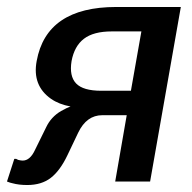

<svg xmlns="http://www.w3.org/2000/svg" viewBox="-20 -520 550 550"><path d="M58 10Q34 10 16 5Q10 4 0 0L21 -65H26L32 -62Q40 -60 45 -60Q66 -60 80 -90L112 -155Q126 -185 155 -202Q173 -212 182 -215Q149 -221 126 -237Q72 -275 85 -345Q113 -500 313 -500H498L410 0H310L343 -190H273Q228 -190 204 -140L173 -75Q152 -31 125.5 -10.5Q99 10 58 10ZM270 -260H355L385 -430H300Q248 -430 220.5 -409Q193 -388 185 -345Q178 -302 198 -281Q218 -260 270 -260Z"/></svg>

Font: Scada
Style: Italic
Weight: 400
Italic angle: -10°
Designer: Jovanny Lemonad
Foundry: Jovanny Lemonad
Version: Version 4.100;PS 004.100;hotconv 1.0.88;makeotf.lib2.5.64775